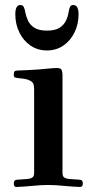

<svg xmlns="http://www.w3.org/2000/svg" viewBox="-20 -739 374 765"><path d="M41 -682Q41 -719 61 -719Q71 -719 75 -710.5Q79 -702 81 -689Q84 -674 91.5 -657Q99 -640 117 -628.5Q135 -617 167 -617Q200 -617 217.5 -628.5Q235 -640 243 -657Q251 -674 253 -689Q255 -702 258.5 -710.5Q262 -719 272 -719Q293 -719 293 -682Q293 -643 277 -610Q261 -577 232.5 -557.5Q204 -538 167 -538Q130 -538 101.5 -557.5Q73 -577 57 -610Q41 -643 41 -682ZM35 -8Q35 -23 49 -23L91 -26Q101 -27 108.5 -31.5Q116 -36 116 -50V-383Q116 -399 112 -406.5Q108 -414 99 -418Q90 -423 76.5 -425Q63 -427 52 -428Q44 -429 39.5 -430.5Q35 -432 35 -442Q35 -451 38 -454.5Q41 -458 51 -458Q62 -458 87 -459.5Q112 -461 131 -462Q155 -464 175 -466Q195 -468 207 -468Q223 -468 226 -459.5Q229 -451 229 -440V-50Q229 -36 236.5 -31.5Q244 -27 254 -26L296 -23Q310 -23 310 -8Q310 6 299 6Q289 6 271.5 4.5Q254 3 239 2Q222 0 204 -1Q186 -2 172 -2Q158 -2 140 -1Q122 0 105 2Q90 3 72.5 4.5Q55 6 45 6Q35 6 35 -8Z"/></svg>

Font: Monomakh
Style: Regular
Weight: 400
Version: Version 1.200; ttfautohint (v1.8.4.7-5d5b)